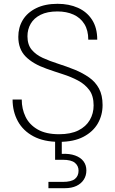

<svg xmlns="http://www.w3.org/2000/svg" viewBox="-20 -732 605 1007"><path d="M290 12Q210 12 155.5 -17Q101 -46 73.5 -96.5Q46 -147 46 -210H94Q94 -161 114 -119.5Q134 -78 177.5 -53Q221 -28 290 -28Q351 -28 391 -48Q431 -68 451 -102.5Q471 -137 471 -179Q471 -229 448.5 -259.5Q426 -290 389.5 -309.5Q353 -329 309 -343Q265 -357 223 -372Q152 -397 114 -436Q76 -475 76 -539Q76 -588 99.5 -627Q123 -666 169.5 -689Q216 -712 282 -712Q342 -712 389 -691Q436 -670 463 -628Q490 -586 490 -524H443Q443 -573 422.5 -606Q402 -639 365.5 -655.5Q329 -672 281 -672Q228 -672 193 -654.5Q158 -637 141 -607.5Q124 -578 124 -542Q124 -498 146 -471.5Q168 -445 204 -428.5Q240 -412 284 -398Q328 -384 373 -366Q414 -349 447 -326Q480 -303 499 -268Q518 -233 518 -181Q518 -128 493 -84.5Q468 -41 417.5 -14.5Q367 12 290 12ZM234 255V222H309Q354 222 373 206.5Q392 191 392 163Q392 138 373 122Q354 106 309 106H269V-7H304V75Q345 73 374 83.5Q403 94 418 114Q433 134 433 162Q433 189 419.5 210Q406 231 381 243Q356 255 320 255Z"/></svg>

Font: DM Sans 9pt ExtraLight
Style: Regular
Weight: 250
Version: Version 4.004;gftools[0.9.30]